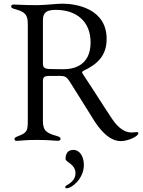

<svg xmlns="http://www.w3.org/2000/svg" viewBox="-20 -755 772 1036"><path d="M631.4 6.4C671.5 6.4 726.6 -19.5 726.6 -35.9C726.6 -39.4 724.4 -42.3 719.1 -42.3C712.7 -42.3 701.3 -40.1 690.3 -40.1C659.4 -40.1 623.2 -56.1 584.2 -114.3C512.1 -222.7 533 -195 429 -352.6C425.8 -357.6 422.9 -362.2 423.3 -365.1C423.7 -368.6 427.9 -371.4 431.8 -373.6C508.9 -410.2 555.4 -457.4 555.4 -544.7C555.4 -712 384.9 -735.1 318.2 -735.1C278.8 -735.1 237.9 -728 185 -727.3H170.8C106.9 -727.3 78.8 -730.5 54.7 -730.5C45.5 -730.5 40.5 -727.3 40.1 -720.9C40.5 -713.1 44.4 -710.2 62.9 -705.3C128.2 -688.2 129.6 -662.3 130 -619.7V-106.5C130 -50.1 126.8 -39.1 79.9 -21.3C62.1 -14.6 58.2 -11 58.2 -4.6C58.2 1.8 62.1 5 70.3 5C90.2 5 108 0 179.3 0C247.2 0 272.4 4.6 292.3 4.6C302.6 4.6 306.8 0.4 306.8 -6C306.8 -11.4 303.3 -16.3 288.7 -20.6C235.8 -35.9 211.6 -45.5 211.6 -101.9V-317.8C211.6 -339.5 220.9 -344.5 242.2 -345.2C265.3 -345.5 287.6 -345.5 301.5 -345.5C329.5 -344.5 337.7 -344.1 359.7 -309.3C374.6 -285.2 477.6 -120 487.2 -105.5C507.8 -73.5 561.4 6.4 631.4 6.4ZM211.6 -411.9V-647.7C211.6 -691.8 237.9 -701.7 282 -701.7C389.9 -701.7 468.8 -641.7 468.8 -525.9C468.8 -399.1 373.9 -381.7 326 -381.7C298.7 -381.7 273.4 -381.7 245.7 -382.8C221.2 -383.9 211.6 -390.6 211.6 -411.9ZM332 254.3C332 257.8 333.8 261 338.8 261C369 261 432.5 207.7 432.5 135.7C432.5 90.2 411.2 54 375.7 54C332.7 54 333.8 95.9 333.8 103.7C333.8 119 387.4 131 387.4 179.3C387.4 217.7 357.2 234.4 337.7 246.4C334.5 247.9 332 250.7 332 254.3Z"/></svg>

Font: Margiela Serif
Style: Regular
Weight: 400
Designer: Andreas Faust, Stefan Endress
Version: Version 1.002;FEAKit 1.0